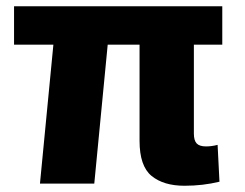

<svg xmlns="http://www.w3.org/2000/svg" viewBox="-20 -588 786 615"><path d="M601 -445V-160Q601 -138 610 -128.5Q619 -119 640 -119Q658 -119 677 -124L683 -6Q630 7 571 7Q504 7 465.5 -24.5Q427 -56 427 -137V-445H325L282 0H108L151 -445H25V-568H692V-445Z"/></svg>

Font: Martel Sans Black
Style: Regular
Weight: 900
Designer: Dan Reynolds and Mathieu Réguer
Foundry: Dan Reynolds and Mathieu Réguer
Version: Version 1.002; ttfautohint (v1.1) -l 5 -r 5 -G 72 -x 0 -D la